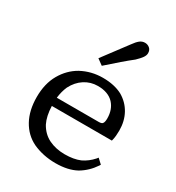

<svg xmlns="http://www.w3.org/2000/svg" viewBox="-194 -928 973 1061"><g transform="rotate(30 292.5 -398.0)"><path d="M238 -607Q336 -738 355 -763Q372 -787 386.5 -798.5Q401 -810 419 -810Q436 -810 449 -799Q462 -788 462 -768Q462 -754 451.5 -739Q441 -724 419 -703Q364 -660 275 -580ZM148 -303H415Q435 -303 440 -311Q447 -320 447 -343Q447 -400 414 -436Q379 -473 313 -473Q267 -473 229 -448.5Q191 -424 168 -379Q153 -345 148 -303ZM544 -104 539 -96Q505 -45 454 -15Q401 14 322 14Q243 14 177 -16Q117 -45 83.5 -105.5Q50 -166 50 -251.5Q50 -337 85 -398Q120 -459 178 -492Q241 -526 314.5 -526Q388 -526 439 -499Q487 -471 512.5 -424.5Q538 -378 538 -318Q538 -282 532 -258L530 -250H147Q149 -186 170 -144Q196 -97 240.5 -75.5Q285 -54 342 -54Q399 -54 439 -71Q477 -89 507 -123L514 -132Z"/></g></svg>

Font: Early Summer Mincho Screen
Style: Regular
Weight: 400
Designer: GuiWonder
Version: Version 1.002